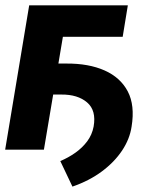

<svg xmlns="http://www.w3.org/2000/svg" viewBox="-21 -566 588 726"><path d="M103 -208.5 123 -325.7H230Q314.5 -326.2 374.5 -299.6Q434.6 -272.9 462.2 -220.2Q489.7 -167.5 476.6 -87.4Q469.7 -40.5 440.7 3.2Q411.6 46.9 364 82.3Q316.4 117.7 252.9 139.6L207 43Q237.3 30.3 263.7 11.7Q290 -6.8 308.6 -31.5Q327.1 -56.2 333 -87.4Q343.8 -148.4 308.3 -178.7Q272.9 -209 210.9 -208.5ZM462.4 -545.9 442.9 -426.8H216.8L145 0H-1.5L89.4 -545.9Z"/></svg>

Font: Inter Tight
Style: Bold Italic
Weight: 700
Italic angle: -9.39999°
Designer: Rasmus Andersson
Foundry: rsms
Version: Version 3.004